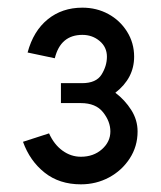

<svg xmlns="http://www.w3.org/2000/svg" viewBox="-20 -724 419 501"><path d="M191 -243Q135 -243 96.5 -273.5Q58 -304 40 -354L108 -376Q121 -347 143 -331Q165 -315 191 -315Q224 -315 246 -334.5Q268 -354 268 -381Q268 -407 249 -431Q230 -455 191 -455H139V-507H194Q231 -507 245 -529.5Q259 -552 259 -576Q259 -601 240 -617Q221 -633 195 -633Q138 -633 123 -572L52 -587Q67 -643 104.5 -673.5Q142 -704 195 -704Q232 -704 262.5 -687.5Q293 -671 311.5 -641.5Q330 -612 330 -576Q330 -520 281 -482Q306 -463 322.5 -437Q339 -411 339 -381Q339 -342 318.5 -310.5Q298 -279 264.5 -261Q231 -243 191 -243Z"/></svg>

Font: Kulim Park SemiBold
Style: Regular
Weight: 600
Designer: Noponies / Dale Sattler
Foundry: Noponies
Version: Version 1.000; ttfautohint (v1.8.3)